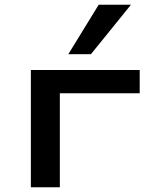

<svg xmlns="http://www.w3.org/2000/svg" viewBox="-20 -795 637 815"><path d="M111 0V-498H573V-399H234V0ZM270 -565 399 -775H536L366 -565Z"/></svg>

Font: Nunito Sans 7pt Expanded SemiBold
Style: Regular
Weight: 600
Width: 7
Designer: Vernon Adams
Foundry: Vernon Adams
Version: Version 3.101;gftools[0.9.27]